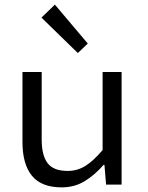

<svg xmlns="http://www.w3.org/2000/svg" viewBox="-20 -797 640 829"><path d="M246 12Q159 12 118 -38Q77 -88 77 -184V-486H160V-195Q160 -126 185.5 -92.5Q211 -59 272 -59Q314 -59 348.5 -80.5Q383 -102 423 -149V-486H505V0H438L431 -85H427Q390 -42 346 -15Q302 12 246 12ZM316 -568 159 -721 217 -777 359 -609Z"/></svg>

Font: SauceCodePro NFM
Style: Regular
Weight: 400
Monospace: yes
Designer: Paul D. Hunt, Teo Tuominen
Foundry: Adobe
Version: Version 2.042;hotconv 1.1.0;makeotfexe 2.6.0;Nerd Fonts 3.3.